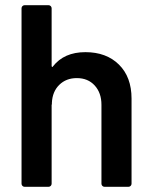

<svg xmlns="http://www.w3.org/2000/svg" viewBox="-20 -720 589 740"><path d="M487 -340V-12Q487 -7 483.5 -3.5Q480 0 475 0H383Q378 0 374.5 -3.5Q371 -7 371 -12V-316Q371 -362 345 -390.5Q319 -419 276 -419Q235 -419 208.5 -393Q182 -367 180 -324V-317H179V-12Q179 -7 175.5 -3.5Q172 0 167 0H75Q70 0 66.5 -3.5Q63 -7 63 -12V-688Q63 -693 66.5 -696.5Q70 -700 75 -700H167Q172 -700 175.5 -696.5Q179 -693 179 -688V-466Q179 -463 181 -462Q183 -461 184 -464Q227 -519 309 -519Q390 -519 438.5 -471Q487 -423 487 -340Z"/></svg>

Font: Barlow SemiBold
Style: Regular
Weight: 600
Designer: Jeremy Tribby
Foundry: Tribby Type
Version: Version 1.422